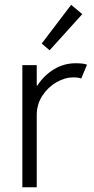

<svg xmlns="http://www.w3.org/2000/svg" viewBox="-20 -789 395 809"><path d="M74.2 -514.6H134.8V-428.7H137.7Q165 -471.2 207 -496.8Q249 -522.5 298.8 -522.5Q332 -522.5 346.7 -516.6L322.3 -458Q312.5 -462.9 287.1 -462.9Q253.9 -462.9 218.3 -442.6Q182.6 -422.4 158.7 -386Q134.8 -349.6 134.8 -303.7V0H74.2ZM155.8 -605.5 279.8 -768.6 326.7 -729.5 189 -577.1Z"/></svg>

Font: Reddit Sans Chocolate Light
Style: Regular
Weight: 300
Designer: Stephen Hutchings
Foundry: Reddit
Version: Version 1.013